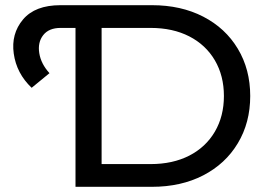

<svg xmlns="http://www.w3.org/2000/svg" viewBox="-20 -720 1032 740"><path d="M271 -700H566Q677.6 -700 763.2 -655.9Q848.9 -611.7 896.6 -532.1Q944.4 -452.6 944.4 -350Q944.4 -247.4 896.6 -167.9Q848.9 -88.3 763.2 -44.1Q677.6 0 566 0H271ZM843 -350Q843 -427.9 808.1 -487.5Q773.1 -547.1 709.5 -579.8Q645.9 -612.4 560.6 -612.4H371.6V-87.6H560.6Q645.9 -87.6 709.5 -120.2Q773.1 -152.9 808.1 -212.5Q843 -272.1 843 -350ZM213 -700H279.4V-612.4H213.7Q168.1 -612.4 146.4 -584.4Q124.7 -556.4 131.4 -515.1Q138 -473.7 170.7 -438L102 -381.6Q43.7 -437 33 -513.4Q22.3 -589.7 68.7 -644.9Q115.1 -700 213 -700Z"/></svg>

Font: iiserrat Thin
Style: Regular
Weight: 100
Designer: Akira Ohta
Foundry: Akira Ohta
Version: Version 1.200;Glyphs 3.3.1 (3343)